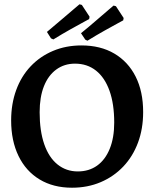

<svg xmlns="http://www.w3.org/2000/svg" viewBox="-20 -864 720 896"><path d="M316 12Q229 12 165 -26.5Q101 -65 66.5 -136Q32 -207 32 -302Q32 -379 55.5 -443.5Q79 -508 123 -554.5Q167 -601 227.5 -626.5Q288 -652 360 -652Q449 -652 513.5 -614Q578 -576 613 -506.5Q648 -437 648 -341Q648 -263 624 -198.5Q600 -134 555.5 -87Q511 -40 450 -14Q389 12 316 12ZM343 -64Q395 -64 433 -91Q471 -118 492 -169.5Q513 -221 513 -292Q513 -379 491 -440.5Q469 -502 428 -534.5Q387 -567 330 -567Q280 -567 242.5 -539.5Q205 -512 185 -461.5Q165 -411 165 -340Q165 -253 186.5 -191Q208 -129 248.5 -96.5Q289 -64 343 -64ZM388 -674 378 -679 358 -709Q395 -739 429.5 -769Q464 -799 487 -818.5Q510 -838 510 -838L521 -835L557 -780L555 -769Q555 -769 531 -756Q507 -743 468.5 -721.5Q430 -700 388 -674ZM229 -680 218 -685 199 -715Q236 -746 270.5 -775.5Q305 -805 328 -824.5Q351 -844 351 -844L362 -841L398 -786L396 -775Q396 -775 372 -762Q348 -749 309.5 -727.5Q271 -706 229 -680Z"/></svg>

Font: Alegreya SemiBold
Style: Regular
Weight: 600
Designer: Juan Pablo del Peral
Foundry: Huerta Tipografica
Version: Version 2.009